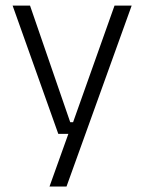

<svg xmlns="http://www.w3.org/2000/svg" viewBox="-20 -508 526 700"><path d="M236 -62.5H273L241.5 -48.5L397.5 -487.5H460L222.5 172H160.5L237.5 -43L263 -20H192.5L26 -487.5H89.5Z"/></svg>

Font: Anek Kannada Medium Light
Style: Regular
Weight: 300
Version: Version 1.003